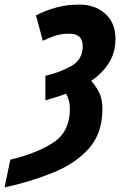

<svg xmlns="http://www.w3.org/2000/svg" viewBox="-89 -578 531 838"><path d="M358 -102Q358 -146 343.5 -174.5Q329 -203 309 -225Q358 -258 386.5 -303.5Q415 -349 415 -409Q415 -478 370.5 -518Q326 -558 257 -558Q205 -558 159.5 -546Q114 -534 68 -511L98 -400Q126 -414 153.5 -422.5Q181 -431 213 -431Q272 -431 272 -377Q272 -319 224 -291Q176 -263 109 -247V-140Q133 -147 155.5 -154Q178 -161 199 -169Q216 -142 216 -103Q216 -3 144 44Q72 91 -44 119L-69 240Q45 215 142.5 175.5Q240 136 299 70Q358 4 358 -102Z"/></svg>

Font: Noto Sans UI Condensed ExtraBold
Style: Italic
Weight: 800
Width: 3
Designer: Monotype Design Team
Foundry: Monotype Imaging Inc.
Version: 1.001